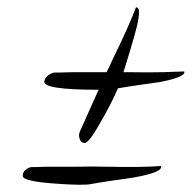

<svg xmlns="http://www.w3.org/2000/svg" viewBox="-20 -511 523 524"><path d="M230 -9Q209 -4 130 -10Q42 -16 42 -31Q42 -42 51 -48.5Q60 -55 67 -55Q66 -55 76 -55Q86 -55 106 -56H186Q237 -57 271 -56Q322 -55 359 -55.5Q396 -56 419 -58Q427 -41 342 -26Q314 -22 286 -18Q258 -14 230 -9ZM209 -121Q200 -123 197 -133Q194 -143 198 -152L249 -266Q96 -266 101 -289Q103 -300 113 -306.5Q123 -313 130 -313Q130 -313 142 -313Q154 -313 178 -314H271Q276 -324 280 -332.5Q284 -341 287 -348Q311 -397 327 -433Q343 -469 351 -491Q364 -492 357 -456Q356 -446 346 -410.5Q336 -375 317 -314H334Q387 -313 424 -314Q461 -315 483 -316Q488 -301 416 -287Q388 -283 359.5 -279Q331 -275 302 -270Q291 -245 278.5 -221Q266 -197 253 -175Q220 -116 209 -121Z"/></svg>

Font: Alex Brush
Style: Regular
Weight: 400
Designer: Robert E. Leuschke
Foundry: Robert E. Leuschke
Version: Version 1.111; ttfautohint (v1.8.4.7-5d5b)